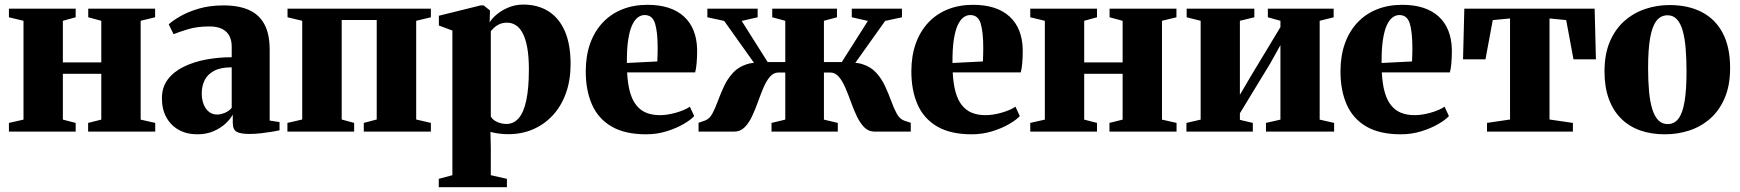

<svg xmlns="http://www.w3.org/2000/svg" viewBox="-20 -560 7402 817"><path d="M18 0V-37L80 -51V-471.5L18 -486.5V-523H302V-486.5L247.5 -471.5V-294.5H411V-471.5L355.5 -486.5V-523H640V-486.5L578.5 -471.5V-51L640.5 -37V0H355V-37L411 -51V-246H247.5V-51L302 -37V0Z M819.5 11.5Q775 11.5 741 -7.2Q707 -26 688 -60.5Q669 -95 669 -141.5Q669 -189 694.2 -222.2Q719.5 -255.5 762.2 -276.2Q805 -297 857.8 -306.8Q910.5 -316.5 966 -316.5V-361.5Q966 -388 956 -407.2Q946 -426.5 925 -437Q904 -447.5 870.5 -447.5Q819 -447.5 779.5 -435.5Q740 -423.5 718.5 -414.5L698 -456.5Q713.5 -471 745.8 -490Q778 -509 825 -523Q872 -537 931 -537Q996.5 -537 1040 -517.2Q1083.5 -497.5 1105.5 -456Q1127.5 -414.5 1127.5 -348.5V-47L1169.5 -40.5V-5.5Q1158.5 -3 1137.5 0.5Q1116.5 4 1091 7Q1065.5 10 1041.5 10Q1005 10 987.8 1.2Q970.5 -7.5 970.5 -38V-72.5Q960.5 -53.5 939.5 -34Q918.5 -14.5 888.2 -1.5Q858 11.5 819.5 11.5ZM904 -72.5Q918.5 -72.5 937 -80Q955.5 -87.5 966 -101.5V-273.5Q918.5 -273.5 890.8 -258.5Q863 -243.5 850.8 -218.8Q838.5 -194 838.5 -163Q838.5 -136 846.8 -115.5Q855 -95 869.8 -83.8Q884.5 -72.5 904 -72.5Z M1203 0V-37L1266 -51.5V-471.5L1203.5 -486.5V-523H1813.5V-486.5L1751 -471.5V-51.5L1813.5 -37V0H1528V-37L1583 -51.5V-475H1434V-51.5L1487 -37V0Z M1847 236.5V201L1905 185.5V-430L1847.5 -451.5V-493L2025 -537H2038L2065 -515.5L2063.5 -464.5Q2072 -480 2092.8 -497.8Q2113.5 -515.5 2143 -528Q2172.5 -540.5 2206.5 -540.5Q2269 -540.5 2314.2 -511.8Q2359.5 -483 2383.8 -426.8Q2408 -370.5 2408 -287.5Q2408 -219.5 2388.5 -164.5Q2369 -109.5 2333 -70.2Q2297 -31 2248.8 -10Q2200.5 11 2143 11Q2120.5 11 2098.8 7.8Q2077 4.5 2067 1L2068.5 70V185.5L2137 201V236.5ZM2135 -32.5Q2165.5 -32.5 2187 -57Q2208.5 -81.5 2219.5 -133Q2230.5 -184.5 2230.5 -265Q2230.5 -321 2223.2 -359.2Q2216 -397.5 2203.2 -420.5Q2190.5 -443.5 2173.8 -453.5Q2157 -463.5 2138.5 -463.5Q2118.5 -463.5 2104.8 -457Q2091 -450.5 2082.2 -442Q2073.5 -433.5 2068.5 -427.5V-64Q2076.5 -49.5 2095.8 -41Q2115 -32.5 2135 -32.5Z M2729.5 11.5Q2639 11.5 2582.2 -21.8Q2525.5 -55 2499 -115.2Q2472.5 -175.5 2472.5 -256Q2472.5 -322.5 2491.2 -374.8Q2510 -427 2544.8 -464Q2579.5 -501 2627.8 -520.2Q2676 -539.5 2735 -539.5Q2835.5 -539.5 2890 -490Q2944.5 -440.5 2946.5 -348.5Q2946.5 -314.5 2944.2 -290.2Q2942 -266 2938 -252H2648.5Q2651 -202.5 2660.8 -168Q2670.5 -133.5 2688 -111.8Q2705.5 -90 2730.5 -80Q2755.5 -70 2788 -70Q2819.5 -70 2856.5 -80.5Q2893.5 -91 2915.5 -106L2934 -66Q2920 -50.5 2888.8 -32.2Q2857.5 -14 2816 -1.2Q2774.5 11.5 2729.5 11.5ZM2647.5 -292 2777 -298.5Q2777.5 -313.5 2778 -326.8Q2778.5 -340 2778.5 -355Q2778.5 -423.5 2767.5 -459.8Q2756.5 -496 2723 -496Q2708 -496 2694.2 -486Q2680.5 -476 2669.8 -452.8Q2659 -429.5 2653 -390.2Q2647 -351 2647.5 -292Z M2952.5 0V-37.5L2981 -47.5Q2999.5 -54.5 3011.8 -77.5Q3024 -100.5 3035.2 -131.5Q3046.5 -162.5 3061.5 -194.2Q3076.5 -226 3099.8 -251Q3123 -276 3159.2 -287.2Q3195.5 -298.5 3249.5 -287.5L3227 -238.5L3061.5 -471L2990 -486.5V-523H3204V-486.5L3136 -471L3246.5 -296H3321.5V-471.5L3266 -486.5V-523H3541.5V-486.5L3486 -471.5V-296H3562L3673 -471L3604.5 -486.5V-523H3818V-486.5L3746.5 -471L3581 -238.5L3558.5 -287.5Q3613 -298.5 3649 -287.2Q3685 -276 3708 -251Q3731 -226 3745.8 -194.2Q3760.5 -162.5 3771.8 -131.5Q3783 -100.5 3795.5 -77.2Q3808 -54 3827 -47L3855.5 -37.5V0H3701.5Q3676 0 3658 -18Q3640 -36 3626.2 -64.8Q3612.5 -93.5 3601 -125.8Q3589.5 -158 3577.2 -186.5Q3565 -215 3549.5 -233.2Q3534 -251.5 3512 -251.5H3486V-51L3545 -37V0H3263V-37L3321.5 -51V-251.5H3293Q3271.5 -251.5 3256 -233.2Q3240.5 -215 3228.5 -186.5Q3216.5 -158 3205 -125.8Q3193.5 -93.5 3180 -64.8Q3166.5 -36 3148.2 -18Q3130 0 3104 0Z M4115 11.5Q4024.5 11.5 3967.8 -21.8Q3911 -55 3884.5 -115.2Q3858 -175.5 3858 -256Q3858 -322.5 3876.8 -374.8Q3895.5 -427 3930.2 -464Q3965 -501 4013.2 -520.2Q4061.5 -539.5 4120.5 -539.5Q4221 -539.5 4275.5 -490Q4330 -440.5 4332 -348.5Q4332 -314.5 4329.8 -290.2Q4327.5 -266 4323.5 -252H4034Q4036.5 -202.5 4046.2 -168Q4056 -133.5 4073.5 -111.8Q4091 -90 4116 -80Q4141 -70 4173.5 -70Q4205 -70 4242 -80.5Q4279 -91 4301 -106L4319.5 -66Q4305.5 -50.5 4274.2 -32.2Q4243 -14 4201.5 -1.2Q4160 11.5 4115 11.5ZM4033 -292 4162.5 -298.5Q4163 -313.5 4163.5 -326.8Q4164 -340 4164 -355Q4164 -423.5 4153 -459.8Q4142 -496 4108.5 -496Q4093.5 -496 4079.8 -486Q4066 -476 4055.2 -452.8Q4044.5 -429.5 4038.5 -390.2Q4032.5 -351 4033 -292Z M4364 0V-37L4426 -51V-471.5L4364 -486.5V-523H4648V-486.5L4593.5 -471.5V-294.5H4757V-471.5L4701.5 -486.5V-523H4986V-486.5L4924.5 -471.5V-51L4986.5 -37V0H4701V-37L4757 -51V-246H4593.5V-51L4648 -37V0Z M5028.5 0V-37L5089 -51V-471.5L5029.5 -486.5V-523H5317.5V-486.5L5256 -471.5V-156.5L5300.5 -232.5L5428.5 -444.5V-471.5L5375 -486.5V-523H5655V-486.5L5595.5 -471.5V-51L5657 -37V0H5367V-37L5428.5 -51V-368L5384.5 -289L5256 -78V-50L5311 -37V0Z M5941 11.5Q5850.5 11.5 5793.8 -21.8Q5737 -55 5710.5 -115.2Q5684 -175.5 5684 -256Q5684 -322.5 5702.8 -374.8Q5721.5 -427 5756.2 -464Q5791 -501 5839.2 -520.2Q5887.5 -539.5 5946.5 -539.5Q6047 -539.5 6101.5 -490Q6156 -440.5 6158 -348.5Q6158 -314.5 6155.8 -290.2Q6153.5 -266 6149.5 -252H5860Q5862.5 -202.5 5872.2 -168Q5882 -133.5 5899.5 -111.8Q5917 -90 5942 -80Q5967 -70 5999.5 -70Q6031 -70 6068 -80.5Q6105 -91 6127 -106L6145.5 -66Q6131.5 -50.5 6100.2 -32.2Q6069 -14 6027.5 -1.2Q5986 11.5 5941 11.5ZM5859 -292 5988.5 -298.5Q5989 -313.5 5989.5 -326.8Q5990 -340 5990 -355Q5990 -423.5 5979 -459.8Q5968 -496 5934.5 -496Q5919.5 -496 5905.8 -486Q5892 -476 5881.2 -452.8Q5870.5 -429.5 5864.5 -390.2Q5858.5 -351 5859 -292Z M6307.5 0V-37L6405.5 -51.5V-481.5L6332 -474.5L6301 -307.5H6205.5L6211 -523H6765.5L6771 -307.5H6675.5L6644.5 -474.5L6573.5 -481.5V-51.5L6673 -37V0Z M6807.5 -256Q6807.5 -329.5 6830.2 -382.8Q6853 -436 6892 -470.5Q6931 -505 6980.8 -521.8Q7030.5 -538.5 7084.5 -538.5Q7164.5 -538.5 7222.2 -508.2Q7280 -478 7311 -418.5Q7342 -359 7342 -270.5Q7342 -197 7319.2 -143.5Q7296.5 -90 7257.8 -55.8Q7219 -21.5 7169.2 -5Q7119.5 11.5 7064.5 11.5Q7006 11.5 6958.8 -5.2Q6911.5 -22 6877.8 -55.8Q6844 -89.5 6825.8 -139.5Q6807.5 -189.5 6807.5 -256ZM7076.5 -32Q7104.5 -32 7122.2 -55.2Q7140 -78.5 7148.2 -128Q7156.5 -177.5 7156.5 -255Q7156.5 -310 7152.8 -354.5Q7149 -399 7140 -430.2Q7131 -461.5 7115.2 -478.2Q7099.5 -495 7076 -495Q7047 -495 7028.8 -471.8Q7010.5 -448.5 7001.8 -399.2Q6993 -350 6993 -271Q6993 -216 6997 -172Q7001 -128 7010.5 -96.8Q7020 -65.5 7036 -48.8Q7052 -32 7076.5 -32Z"/></svg>

Font: Merriweather 96pt Black
Style: Regular
Weight: 900
Version: Version 2.100